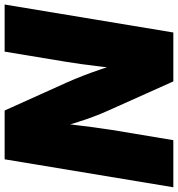

<svg xmlns="http://www.w3.org/2000/svg" viewBox="9 -778 768 828"><g transform="rotate(90 393.0 -364.0)"><path d="M-1.5 0 119.1 -727.5H330.1L458 -441.9Q470.2 -415 482.9 -380.9Q495.6 -346.7 508.3 -306.4Q521 -266.1 531.2 -221.7L504.9 -190.4Q509.3 -230 515.1 -281Q521 -332 527.6 -380.9Q534.2 -429.7 539.1 -460.9L583.5 -727.5H786.6L666 0H455.6L335.9 -265.6Q320.8 -299.3 305.9 -337.4Q291 -375.5 275.9 -420.7Q260.7 -465.8 245.1 -517.6L277.3 -524.4Q272.9 -473.1 267.1 -423.1Q261.2 -373 255.6 -332Q250 -291 245.6 -265.6L201.7 0Z"/></g></svg>

Font: Inter 24pt Black
Style: Italic
Weight: 900
Italic angle: -9.3988°
Designer: Rasmus Andersson
Foundry: rsms
Version: Version 4.001;git-66647c0bb